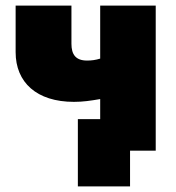

<svg xmlns="http://www.w3.org/2000/svg" viewBox="-20 -540 630 688"><path d="M446 128V0H538V-520H339V-330C323 -325 308 -323 292 -323C251 -323 236 -345 236 -383V-520H36V-353C36 -245 111 -175 245 -175C277 -175 304 -179 339 -185V-113H259V128Z"/></svg>

Font: Fixel Display Black
Style: Regular
Weight: 900
Designer: AlfaBravo + MacPaw
Foundry: Kyrylo Tkachov, Marchela Mozhyna, Serhii Makarenko, Maria Weinstein, Zakhar Kryvoshyya
Version: Version 1.211